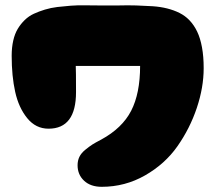

<svg xmlns="http://www.w3.org/2000/svg" viewBox="-20 -722 830 740"><path d="M372 -2Q462 -2 539 -46Q616 -90 664 -158.5Q712 -227 738.5 -306Q765 -385 765 -459Q765 -504 758.5 -539.5Q752 -575 740 -600Q728 -625 711 -643Q694 -661 672 -672Q650 -683 624 -689.5Q598 -696 568 -698Q538 -700 505 -701Q472 -702 437 -701Q411 -701 397 -701Q385 -701 362 -701Q334 -701 306.5 -701.5Q279 -702 252.5 -700Q226 -698 201 -695Q176 -692 153 -685Q130 -678 110.5 -669Q91 -660 75.5 -645Q60 -630 48.5 -611Q37 -592 31 -565.5Q25 -539 25 -507Q25 -429 38.5 -368Q52 -307 85 -266.5Q118 -226 167 -226Q273 -226 273 -367Q273 -452 272 -468H520Q520 -362 485.5 -295Q451 -228 370 -184Q347 -172 336 -165Q325 -158 309 -145Q293 -132 286 -117.5Q279 -103 279 -85Q279 -49 304 -25.5Q329 -2 372 -2Z"/></svg>

Font: Cherry Bomb
Style: Regular
Weight: 400
Designer: satsuyako
Foundry: satsuyako
Version: Version 4.0